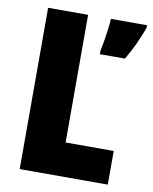

<svg xmlns="http://www.w3.org/2000/svg" viewBox="-81 -775 665 837"><g transform="rotate(10 251.0 -357.0)"><path d="M64 0V-714H241V-149H454V0ZM502 -703Q488 -664 471 -627.5Q454 -591 432 -554H321V-568Q325 -586 329.5 -612.5Q334 -639 337.5 -666.5Q341 -694 342 -714H502Z"/></g></svg>

Font: Noto Sans Telugu Condensed Black
Style: Regular
Weight: 900
Width: 3
Designer: Jelle Bosma - Monotype Design Team
Foundry: Monotype Imaging Inc.
Version: Version 2.005; ttfautohint (v1.8.4.7-5d5b)